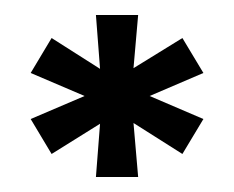

<svg xmlns="http://www.w3.org/2000/svg" viewBox="-20 -824 312 256"><path d="M20.9 -665.3 92.8 -696 20.9 -726.7 48.8 -773.3 113.4 -732.2 107.9 -804H164.2L158 -733.1L223.2 -773.3L251.2 -726.7L179.5 -696L251.2 -665.3L223.2 -618.7L158 -660L164.2 -588H107.9L113.4 -659L48.8 -618.7Z"/></svg>

Font: Big Shoulders Thin
Style: Regular
Weight: 100
Version: Version 2.002